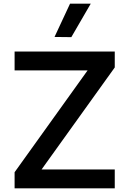

<svg xmlns="http://www.w3.org/2000/svg" viewBox="-20 -1019 702 1039"><path d="M471 -999H359L275 -819L366 -818ZM601 0V-102H205L601 -654V-740H59V-638H454L59 -87V0Z"/></svg>

Font: Be Vietnam Pro Medium
Style: Regular
Weight: 500
Designer: Lam Bao, Tony Le, Vietanh Nguyen
Foundry: Yellow Type Foundry
Version: Version 1.002